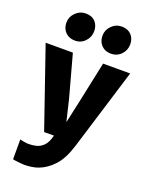

<svg xmlns="http://www.w3.org/2000/svg" viewBox="-194 -924 977 1266"><g transform="rotate(20 294.5 -290.5)"><path d="M59 238V99Q67.5 102 87.5 105.5Q107.5 109 120 109Q145 109 172.2 103Q199.5 97 222.8 74.2Q246 51.5 259 0H190L-2 -557H189L269 -264L305.5 -111.5L339 -264L401 -557H591L416 13Q385.5 112.5 338.5 162.5Q291.5 212.5 238 232Q219.5 239.5 191.8 243.8Q164 248 142 248Q134.5 248 115.8 246.2Q97 244.5 79.5 242.2Q62 240 59 238ZM174 -636Q132 -636 106.5 -662.2Q81 -688.5 81 -729Q81 -769.5 111 -799.2Q141 -829 182 -829Q225 -829 249 -803.2Q273 -777.5 273 -737Q273 -696 244.5 -666Q216 -636 174 -636ZM426 -636Q385 -636 359.5 -662.2Q334 -688.5 334 -729Q334 -769.5 363.5 -799.2Q393 -829 435 -829Q477 -829 501.5 -803.2Q526 -777.5 526 -737Q526 -696 497.5 -666Q469 -636 426 -636Z"/></g></svg>

Font: Merriweather Sans ExtraBold
Style: Regular
Weight: 800
Designer: Eben Sorkin
Foundry: Eben Sorkin
Version: Version 2.001; ttfautohint (v1.8.3)